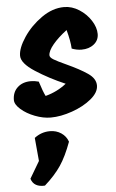

<svg xmlns="http://www.w3.org/2000/svg" viewBox="-61 -606 603 996"><g transform="rotate(-5 241.0 -108.0)"><path d="M214 -322Q214 -311 233 -299.5Q252 -288 296 -268Q366 -236 406 -208.5Q446 -181 446 -145Q446 -109 405.5 -75.5Q365 -42 305 -21Q245 0 193 0Q154 0 111 -16.5Q68 -33 39 -58.5Q10 -84 10 -107Q10 -148 36.5 -172.5Q63 -197 106 -197Q126 -197 147 -191Q164 -137 176 -114Q237 -130 285 -168Q201 -204 131.5 -249Q62 -294 62 -333Q62 -373 99 -428.5Q136 -484 193.5 -524.5Q251 -565 311 -565Q352 -565 389.5 -541Q427 -517 450 -481Q473 -445 473 -411Q473 -378 447.5 -357.5Q422 -337 383 -337Q358 -337 332 -347Q330 -387 314 -445Q269 -411 241.5 -378Q214 -345 214 -322ZM60 307 112 219 101 98Q137 70 182 70Q215 70 240.5 87Q266 104 276 133Q249 207 217.5 254Q186 301 132 349Q104 351 85.5 340.5Q67 330 60 307Z"/></g></svg>

Font: Mogra
Style: Regular
Weight: 400
Designer: Lipi Raval
Foundry: Lipi Raval
Version: Version 1.002;PS 1.002;hotconv 1.0.88;makeotf.lib2.5.647800;